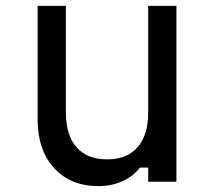

<svg xmlns="http://www.w3.org/2000/svg" viewBox="-20 -618 740 653"><path d="M580 -598V0H484V-48H456Q433 -18 396 -1.5Q359 15 315 15Q220 15 164 -46.5Q108 -108 108 -211V-598H204V-236Q204 -159 240 -117.5Q276 -76 344 -76Q412 -76 448 -117.5Q484 -159 484 -236V-598Z"/></svg>

Font: Martian Mono Light
Style: Regular
Weight: 300
Monospace: yes
Designer: Roman Shamin
Foundry: Evil Martians
Version: Version 1.000; ttfautohint (v1.8.4.7-5d5b)